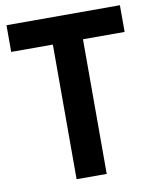

<svg xmlns="http://www.w3.org/2000/svg" viewBox="-84 -814 709 879"><g transform="rotate(-10 270.5 -375.0)"><path d="M200.5 -625.9H6.8V-750H534.1V-625.9H340.5V0H200.5Z"/></g></svg>

Font: Spartan MB
Style: Bold
Weight: 700
Designer: Matt Bailey, Mirko Velimirovic
Foundry: Matt Bailey
Version: Version 1.005